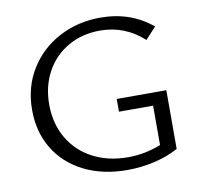

<svg xmlns="http://www.w3.org/2000/svg" viewBox="-76 -745 873 831"><g transform="rotate(-10 360.5 -329.0)"><path d="M426 -305H644V-47Q597 -21 538 -7.5Q479 6 419 6Q311 6 229 -35Q147 -76 102 -150Q57 -224 57 -321Q57 -422 105.5 -500Q154 -578 236 -621Q318 -664 416 -664Q550 -664 644 -585L597 -534Q515 -609 406 -609Q327 -609 265 -573.5Q203 -538 168.5 -475Q134 -412 134 -332Q134 -248 171.5 -183.5Q209 -119 276.5 -83.5Q344 -48 431 -48Q506 -48 576 -76V-249H426Z"/></g></svg>

Font: Ysabeau Infant
Style: Regular
Weight: 400
Designer: Christian Thalmann (Catharsis Fonts)
Version: Version 0.003